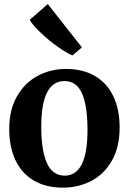

<svg xmlns="http://www.w3.org/2000/svg" viewBox="-20 -894 622 926"><path d="M298 -561.5Q380.5 -561.5 438.8 -527Q497 -492.5 527 -429Q557 -365.5 557 -279Q557 -184.5 519.5 -119Q482 -53.5 419.8 -21.2Q357.5 11 283.5 11Q201.5 11 143.2 -23.2Q85 -57.5 54.8 -121.2Q24.5 -185 24.5 -271.5Q24.5 -364.5 62.2 -430Q100 -495.5 162.2 -528.5Q224.5 -561.5 298 -561.5ZM402 -267.5Q402 -381.5 376 -442.2Q350 -503 291 -503Q179 -503 179 -282.5Q179 -169 206 -108Q233 -47 292.5 -47Q402 -47 402 -267.5ZM329 -627Q301.5 -638 258.8 -668.2Q216 -698.5 177.8 -734.8Q139.5 -771 123 -798L210.5 -874.5L375 -665.5L330 -627Z"/></svg>

Font: Merriweather Text
Style: Bold
Weight: 700
Designer: Eben Sorkin
Foundry: Eben Sorkin
Version: Version 2.100